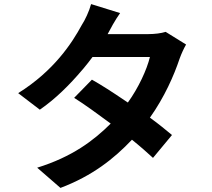

<svg xmlns="http://www.w3.org/2000/svg" viewBox="-20 -856 1040 940"><path d="M626 -172C667 -139 702 -108 729 -83L822 -195C793 -219 757 -249 714 -280C785 -380 832 -487 859 -568C868 -593 880 -619 891 -638L791 -700C769 -693 737 -689 706 -689H507C519 -712 543 -757 568 -792L426 -836C417 -802 396 -757 380 -733C333 -646 244 -509 69 -400L175 -319C252 -372 322 -442 382 -513L389 -521C404 -539 419 -558 433 -577H714C699 -515 658 -426 606 -354C603 -356 600 -358 597 -360L588 -366C532 -404 478 -439 430 -466L343 -377C394 -345 457 -299 522 -251C439 -168 333 -88 162 -35L276 64C432 5 538 -79 626 -172Z"/></svg>

Font: Glow Sans TC Normal
Style: Bold
Weight: 700
Designer: Ryoko NISHIZUKA (kana, bopomofo & ideographs); Paul D. Hunt (Latin, Greek & Cyrillic); Sandoll Communications, Soo-young
Version: Version 0.93